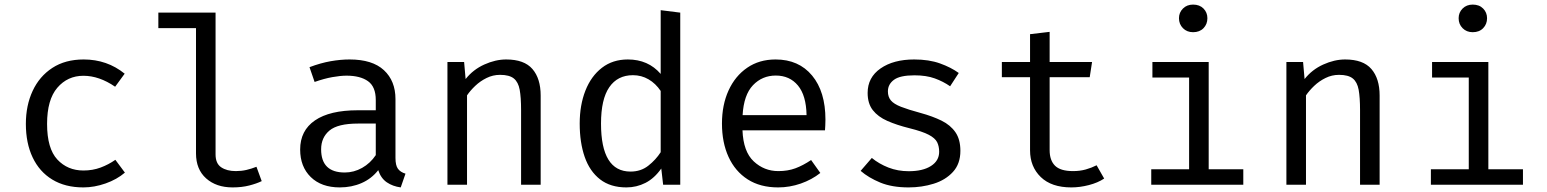

<svg xmlns="http://www.w3.org/2000/svg" viewBox="-20 -813 6809 845"><path d="M347.2 -62.6Q387.7 -62.6 422.8 -75.6Q457.9 -88.7 487.7 -109.7L529.7 -53.3Q494.4 -23.1 444.6 -5.6Q394.9 11.8 347.2 11.8Q266.7 11.8 210 -22.8Q153.3 -57.4 123.6 -120.3Q93.8 -183.1 93.8 -267.7Q93.8 -348.7 123.6 -412.8Q153.3 -476.9 210.3 -514.1Q267.2 -551.3 348.2 -551.3Q451.3 -551.3 528.7 -488.7L486.7 -431.3Q416.4 -479.5 347.2 -479.5Q277.4 -479.5 232.3 -426.9Q187.2 -374.4 187.2 -267.7Q187.2 -159.5 232.3 -111Q277.4 -62.6 347.2 -62.6Z M928.7 -757.4V-133.3Q928.7 -93.3 953.6 -76.7Q978.5 -60 1017.9 -60Q1042.1 -60 1064.4 -65.1Q1086.7 -70.3 1108.7 -79L1131.8 -15.9Q1109.7 -5.1 1077.2 3.3Q1044.6 11.8 1003.6 11.8Q931.8 11.8 887.2 -27.9Q842.6 -67.7 842.6 -137.9V-689.2H676.9V-757.4Z M1720.5 -117.9Q1720.5 -85.1 1731.3 -70.3Q1742.1 -55.4 1764.6 -48.7L1743.6 11.8Q1708.7 7.2 1682.6 -10.5Q1656.4 -28.2 1644.6 -64.1Q1615.4 -26.7 1571.5 -7.4Q1527.7 11.8 1475.4 11.8Q1394.4 11.8 1347.7 -33.8Q1301 -79.5 1301 -154.9Q1301 -238.5 1366.2 -283.1Q1431.3 -327.7 1554.4 -327.7H1633.8V-372.8Q1633.8 -431.3 1599.7 -455.6Q1565.6 -480 1505.1 -480Q1478.5 -480 1442.6 -473.6Q1406.7 -467.2 1364.6 -452.3L1342.1 -517.4Q1391.3 -535.9 1435.1 -543.6Q1479 -551.3 1518.5 -551.3Q1619 -551.3 1669.7 -504.1Q1720.5 -456.9 1720.5 -376.9ZM1497.4 -53.8Q1537.4 -53.8 1573.6 -74.1Q1609.7 -94.4 1633.8 -130.3V-269.2H1555.9Q1466.7 -269.2 1430 -238.5Q1393.3 -207.7 1393.3 -155.9Q1393.3 -53.8 1497.4 -53.8Z M1949.2 0V-540H2022.6L2029.2 -465.1Q2062.1 -506.7 2111.3 -529Q2160.5 -551.3 2207.7 -551.3Q2287.2 -551.3 2323.3 -509.2Q2359.5 -467.2 2359.5 -392.3V0H2273.3V-328.7Q2273.3 -384.1 2267.2 -417.9Q2261 -451.8 2241.3 -467.7Q2221.5 -483.6 2181 -483.6Q2149.2 -483.6 2121.3 -469.7Q2093.3 -455.9 2071.5 -435.1Q2049.7 -414.4 2035.4 -393.3V0Z M2887.7 -768.2 2973.8 -757.4V0H2898.5L2890.3 -71.3Q2860 -28.2 2820.8 -8.2Q2781.5 11.8 2736.9 11.8Q2666.7 11.8 2621 -23.6Q2575.4 -59 2553.3 -122.3Q2531.3 -185.6 2531.3 -269.2Q2531.3 -350.3 2556.4 -414.1Q2581.5 -477.9 2629 -514.6Q2676.4 -551.3 2743.1 -551.3Q2832.8 -551.3 2887.7 -487.7ZM2765.6 -482.1Q2697.9 -482.1 2661.5 -429.2Q2625.1 -376.4 2625.1 -269.2Q2625.1 -57.9 2754.9 -57.9Q2800.5 -57.9 2833.3 -83.8Q2866.2 -109.7 2887.7 -143.1V-412.8Q2865.6 -445.6 2834.4 -463.8Q2803.1 -482.1 2765.6 -482.1Z M3247.7 -239.5Q3251.3 -145.6 3297.2 -102.8Q3343.1 -60 3405.6 -60Q3447.2 -60 3480.5 -72.3Q3513.8 -84.6 3549.7 -108.7L3590.3 -51.8Q3552.8 -22.1 3504.1 -5.1Q3455.4 11.8 3404.6 11.8Q3325.6 11.8 3270.5 -23.6Q3215.4 -59 3186.4 -122.3Q3157.4 -185.6 3157.4 -269.2Q3157.4 -351.3 3186.4 -414.9Q3215.4 -478.5 3268.5 -514.9Q3321.5 -551.3 3393.3 -551.3Q3495.4 -551.3 3554.1 -480.5Q3612.8 -409.7 3612.8 -286.7Q3612.8 -272.8 3612.1 -260.5Q3611.3 -248.2 3610.8 -239.5ZM3394.4 -480.5Q3334.4 -480.5 3293.8 -437.9Q3253.3 -395.4 3248.2 -306.2H3529.7Q3528.2 -392.8 3491.8 -436.7Q3455.4 -480.5 3394.4 -480.5Z M3979 -59.5Q4041.5 -59.5 4077.4 -82.6Q4113.3 -105.6 4113.3 -145.1Q4113.3 -169.2 4104.4 -187.2Q4095.4 -205.1 4067.7 -219.7Q4040 -234.4 3982.6 -248.7Q3926.7 -262.6 3885.4 -280.8Q3844.1 -299 3821.3 -328.2Q3798.5 -357.4 3798.5 -404.1Q3798.5 -472.3 3855.4 -511.8Q3912.3 -551.3 4003.6 -551.3Q4068.7 -551.3 4117.2 -533.8Q4165.6 -516.4 4199.5 -491.8L4161.5 -433.3Q4131.3 -454.4 4094.1 -467.9Q4056.9 -481.5 4004.6 -481.5Q3941 -481.5 3914.4 -461.8Q3887.7 -442.1 3887.7 -410.8Q3887.7 -386.7 3900.8 -371Q3913.8 -355.4 3945.1 -343.1Q3976.4 -330.8 4031.3 -315.9Q4084.1 -301.5 4123.6 -282.1Q4163.1 -262.6 4184.9 -231Q4206.7 -199.5 4206.7 -149.2Q4206.7 -91.8 4173.8 -56.2Q4141 -20.5 4089 -4.4Q4036.9 11.8 3979 11.8Q3905.6 11.8 3854.1 -9.5Q3802.6 -30.8 3767.7 -61L3816.9 -117.9Q3848.7 -91.8 3890 -75.6Q3931.3 -59.5 3979 -59.5Z M4839.5 -27.2Q4811.8 -8.7 4772.3 1.5Q4732.8 11.8 4694.9 11.8Q4607.7 11.8 4560.5 -33.8Q4513.3 -79.5 4513.3 -151.3V-473.3H4389.2V-540H4513.3V-662.6L4599.5 -672.8V-540H4786.2L4775.9 -473.3H4599.5V-152.3Q4599.5 -107.2 4623.3 -83.6Q4647.2 -60 4702.6 -60Q4732.8 -60 4758.5 -67.2Q4784.1 -74.4 4806.2 -85.6Z M5230.8 -792.8Q5259.5 -792.8 5276.7 -775.4Q5293.8 -757.9 5293.8 -732.8Q5293.8 -706.7 5276.7 -689Q5259.5 -671.3 5230.8 -671.3Q5203.6 -671.3 5186.2 -689Q5168.7 -706.7 5168.7 -732.8Q5168.7 -757.9 5186.2 -775.4Q5203.6 -792.8 5230.8 -792.8ZM5299.5 -540V-68.2H5451.8V0H5046.7V-68.2H5213.3V-471.8H5051.8V-540Z M5641.5 0V-540H5714.9L5721.5 -465.1Q5754.4 -506.7 5803.6 -529Q5852.8 -551.3 5900 -551.3Q5979.5 -551.3 6015.6 -509.2Q6051.8 -467.2 6051.8 -392.3V0H5965.6V-328.7Q5965.6 -384.1 5959.5 -417.9Q5953.3 -451.8 5933.6 -467.7Q5913.8 -483.6 5873.3 -483.6Q5841.5 -483.6 5813.6 -469.7Q5785.6 -455.9 5763.8 -435.1Q5742.1 -414.4 5727.7 -393.3V0Z M6461.5 -792.8Q6490.3 -792.8 6507.4 -775.4Q6524.6 -757.9 6524.6 -732.8Q6524.6 -706.7 6507.4 -689Q6490.3 -671.3 6461.5 -671.3Q6434.4 -671.3 6416.9 -689Q6399.5 -706.7 6399.5 -732.8Q6399.5 -757.9 6416.9 -775.4Q6434.4 -792.8 6461.5 -792.8ZM6530.3 -540V-68.2H6682.6V0H6277.4V-68.2H6444.1V-471.8H6282.6V-540Z"/></svg>

Font: FiraCode Nerd Font
Style: Regular
Weight: 400
Designer: Carrois Corporate, Edenspiekermann AG, Nikita Prokopov
Foundry: Carrois Corporate, Edenspiekermann AG, Nikita Prokopov
Version: Version 6.002;Nerd Fonts 2.1.0